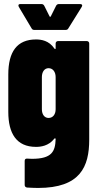

<svg xmlns="http://www.w3.org/2000/svg" viewBox="-20 -720 490 949"><path d="M318 -580 384 -686C389 -695 385 -700 376 -700H271C265 -700 260 -697 257 -691L231 -639C229 -636 227 -636 225 -639L199 -691C196 -697 191 -700 185 -700H81C75 -700 71 -698 71 -693C71 -691 72 -689 73 -686L136 -580C139 -574 144 -572 150 -572H304C310 -572 315 -574 318 -580ZM255 -505V-481C255 -477 252 -476 249 -480C222 -520 183 -525 158 -525C64 -525 21 -464 21 -352V-167C21 -61 61 6 158 6C180 6 220 2 248 -34C251 -38 255 -37 255 -32C253 28 237 65 138 65C131 65 123 64 115 64C107 63 102 67 102 75V194C102 201 106 206 114 207C133 208 151 209 168 209C377 209 421 104 421 -30V-505C421 -512 416 -517 409 -517H267C260 -517 255 -512 255 -505ZM220 -137C200 -137 187 -154 187 -180V-339C187 -365 200 -383 220 -383C241 -383 255 -365 255 -339V-180C255 -154 241 -137 220 -137Z"/></svg>

Font: Barlow Condensed ExtraBold
Style: Regular
Weight: 800
Width: 3
Designer: Jeremy Tribby
Foundry: Tribby Type
Version: Version 1.422;hotconv 1.0.109;makeotfexe 2.5.65596